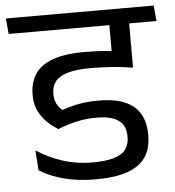

<svg xmlns="http://www.w3.org/2000/svg" viewBox="-67 -677 671 735"><g transform="rotate(-5 269.0 -310.0)"><path d="M321.5 -572.5H546.5L541.5 -632.5H316ZM450.5 -593.5H375.5V-478.5L450.5 -478ZM556 -572.5 550.5 -632.5H-17.5L-12 -572.5ZM375 -593.5V-423.5Q380 -422 390.2 -419Q400.5 -416 412.8 -413Q425 -410 435.5 -407.5Q446 -405 451 -403.5V-593.5ZM51 -119.5 56.5 -42.5Q96 -17.5 150 -3.2Q204 11 271 11Q348 11 395.5 -6.2Q443 -23.5 464.8 -56.8Q486.5 -90 486.5 -138V-144Q486.5 -188 468.5 -220.5Q450.5 -253 411.2 -270.8Q372 -288.5 307 -288.5Q266 -288.5 232 -282Q198 -275.5 168 -264.5Q153.5 -276.5 146 -292Q138.5 -307.5 138.5 -327.5V-330Q138.5 -358 153.2 -376.8Q168 -395.5 201.2 -405.2Q234.5 -415 289.5 -415Q330.5 -415 370.8 -412Q411 -409 451 -402.5V-461.5Q406 -470 363.2 -474.2Q320.5 -478.5 272 -478.5Q194 -478.5 147.2 -461Q100.5 -443.5 79.8 -410.8Q59 -378 59 -333.5V-329.5Q59 -286.5 81.5 -252.8Q104 -219 145.5 -193Q181 -207.5 217.5 -215.8Q254 -224 295 -224Q336.5 -224 361 -214Q385.5 -204 396.2 -186.2Q407 -168.5 407 -144V-139.5Q407 -111 392.8 -92Q378.5 -73 347.2 -63.8Q316 -54.5 265 -54.5Q205 -54.5 151.8 -71.5Q98.5 -88.5 51 -119.5Z"/></g></svg>

Font: Anek Devanagari
Style: Regular
Weight: 400
Designer: Kailash Malviya (Devanagari) & Yesha Goshar (Latin)
Foundry: Ek Type
Version: Version 1.003